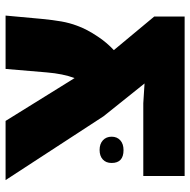

<svg xmlns="http://www.w3.org/2000/svg" viewBox="-17 -655 672 678"><g transform="rotate(-90 319.0 -316.0)"><path d="M36.6 0V-146H293.5L363.3 -141.6L247.6 -286.1L22 -632.3H231L354 -434.1L382.3 -388.7Q397.5 -429.2 402.3 -486.8L414.6 -632.3H603L591.3 -504.9Q587.4 -464.8 582.3 -435.5Q577.1 -406.2 567.4 -380.4Q555.2 -345.7 528.8 -306.6Q518.6 -291 506.6 -276.9Q494.6 -262.7 481 -250L599.6 -107.4V0ZM127.9 -215.8Q82.5 -215.8 82.5 -257.8Q82.5 -277.8 95 -289.1Q107.4 -300.3 128.4 -300.3Q149.9 -300.3 162.6 -288.6Q175.3 -276.9 175.3 -257.8Q175.3 -238.8 162.6 -227.3Q149.9 -215.8 127.9 -215.8Z"/></g></svg>

Font: Open Sans ExtraBold
Style: Regular
Weight: 800
Designer: Monotype Design Team
Foundry: Monotype Imaging Inc.
Version: Version 3.003; ttfautohint (v1.8.4)